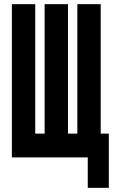

<svg xmlns="http://www.w3.org/2000/svg" viewBox="-20 -755 542 921"><path d="M401 146V0H37V-735H149V-114H194V-735H306V-114H351V-735H463V-114H502V146Z"/></svg>

Font: Iosevka Heavy
Style: Regular
Weight: 900
Monospace: yes
Designer: Belleve Invis
Foundry: Belleve Invis
Version: Version 32.5.0; ttfautohint (v1.8.4)